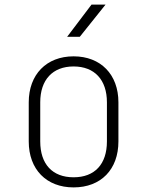

<svg xmlns="http://www.w3.org/2000/svg" viewBox="-20 -805 640 835"><path d="M272 -645H327L439 -785H378ZM300 10C419 10 495 -68 495 -190V-360C495 -481 418 -560 300 -560C182 -560 105 -481 105 -360V-190C105 -68 182 10 300 10ZM300 -34C208 -34 155 -91 155 -190V-360C155 -458 209 -516 300 -516C391 -516 445 -458 445 -360V-190C445 -91 392 -34 300 -34Z"/></svg>

Font: JetBrains Mono Thin
Style: Regular
Weight: 100
Monospace: yes
Designer: Philipp Nurullin, Konstantin Bulenkov
Foundry: JetBrains
Version: Version 2.305